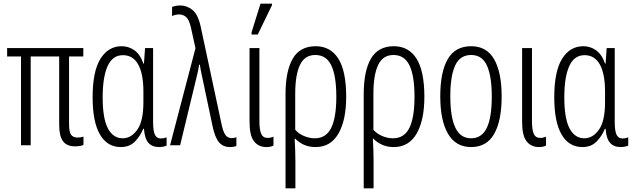

<svg xmlns="http://www.w3.org/2000/svg" viewBox="-20 -795 3473 1051"><path d="M390 6Q345 6 324.5 -22.5Q304 -51 304 -111V-486H148V0H95V-486H19V-532H436V-486H358V-115Q358 -75 368.5 -58.5Q379 -42 405 -42Q422 -42 437 -47V-2Q422 6 390 6Z M641 10Q567 10 527 -59Q487 -128 487 -262Q487 -405 530 -473.5Q573 -542 646 -542Q684 -542 715.5 -520Q747 -498 765 -447H768L774 -532H818V-128Q818 -78 828 -57.5Q838 -37 860 -37Q877 -37 892 -43V2Q886 5 874.5 7.5Q863 10 851 10Q813 10 792.5 -13Q772 -36 768 -90H764Q748 -50 718.5 -20Q689 10 641 10ZM652 -38Q698 -38 731.5 -85Q765 -132 765 -236V-293Q765 -391 736.5 -442Q708 -493 653 -493Q596 -493 569 -433Q542 -373 542 -262Q542 -147 570.5 -92.5Q599 -38 652 -38Z M1240 10Q1200 10 1178 -17Q1156 -44 1143 -107L1093 -344Q1087 -372 1083.5 -388.5Q1080 -405 1078 -416Q1076 -427 1074 -441H1070Q1066 -413 1059 -385L966 0H911L1050 -531L1025 -645Q1015 -688 998.5 -702Q982 -716 961 -716Q939 -716 922 -707V-757Q929 -760 940.5 -762.5Q952 -765 967 -765Q1002 -765 1032.5 -741.5Q1063 -718 1078 -652L1193 -114Q1202 -72 1214.5 -55.5Q1227 -39 1248 -39Q1263 -39 1274 -44V4Q1259 10 1240 10Z M1438 10Q1395 10 1370.5 -21.5Q1346 -53 1346 -128V-532H1400V-131Q1400 -84 1410 -62Q1420 -40 1445 -40Q1461 -40 1477 -47V2Q1469 6 1459.5 8Q1450 10 1438 10ZM1357 -606V-618L1406 -775H1469V-767L1391 -606Z M1543 236V-280Q1543 -406 1582.5 -474Q1622 -542 1708 -542Q1789 -542 1832 -474Q1875 -406 1875 -265Q1875 -137 1832.5 -63.5Q1790 10 1707 10Q1672 10 1644 -2.5Q1616 -15 1596 -36H1593Q1595 0 1596 31.5Q1597 63 1597 90V236ZM1703 -38Q1765 -38 1793 -95Q1821 -152 1821 -265Q1821 -380 1793.5 -437Q1766 -494 1706 -494Q1648 -494 1622 -439.5Q1596 -385 1596 -281V-85Q1613 -64 1643 -51Q1673 -38 1703 -38Z M1971 236V-280Q1971 -406 2010.5 -474Q2050 -542 2136 -542Q2217 -542 2260 -474Q2303 -406 2303 -265Q2303 -137 2260.5 -63.5Q2218 10 2135 10Q2100 10 2072 -2.5Q2044 -15 2024 -36H2021Q2023 0 2024 31.5Q2025 63 2025 90V236ZM2131 -38Q2193 -38 2221 -95Q2249 -152 2249 -265Q2249 -380 2221.5 -437Q2194 -494 2134 -494Q2076 -494 2050 -439.5Q2024 -385 2024 -281V-85Q2041 -64 2071 -51Q2101 -38 2131 -38Z M2726 -267Q2726 -134 2685 -62Q2644 10 2559 10Q2475 10 2432.5 -62.5Q2390 -135 2390 -268Q2390 -401 2431 -471.5Q2472 -542 2559 -542Q2644 -542 2685 -470.5Q2726 -399 2726 -267ZM2445 -268Q2445 -155 2472.5 -96.5Q2500 -38 2559 -38Q2617 -38 2644.5 -94.5Q2672 -151 2672 -267Q2672 -376 2646 -435Q2620 -494 2559 -494Q2498 -494 2471.5 -436.5Q2445 -379 2445 -268Z M2930 10Q2887 10 2862.5 -21.5Q2838 -53 2838 -128V-532H2892V-131Q2892 -84 2902 -62Q2912 -40 2937 -40Q2953 -40 2969 -47V2Q2961 6 2951.5 8Q2942 10 2930 10Z M3168 10Q3094 10 3054 -59Q3014 -128 3014 -262Q3014 -405 3057 -473.5Q3100 -542 3173 -542Q3211 -542 3242.5 -520Q3274 -498 3292 -447H3295L3301 -532H3345V-128Q3345 -78 3355 -57.5Q3365 -37 3387 -37Q3404 -37 3419 -43V2Q3413 5 3401.5 7.5Q3390 10 3378 10Q3340 10 3319.5 -13Q3299 -36 3295 -90H3291Q3275 -50 3245.5 -20Q3216 10 3168 10ZM3179 -38Q3225 -38 3258.5 -85Q3292 -132 3292 -236V-293Q3292 -391 3263.5 -442Q3235 -493 3180 -493Q3123 -493 3096 -433Q3069 -373 3069 -262Q3069 -147 3097.5 -92.5Q3126 -38 3179 -38Z"/></svg>

Font: Noto Sans ExtraCondensed Light
Style: Regular
Weight: 300
Width: 2
Designer: Monotype Design Team
Foundry: Monotype Imaging Inc.
Version: Version 2.013; ttfautohint (v1.8.4.7-5d5b)